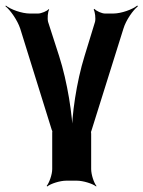

<svg xmlns="http://www.w3.org/2000/svg" viewBox="-49 -445 519 695"><path d="M165 -242 125 -366C122 -378 124 -403 129 -410L127 -412C122 -405 100 -396 89 -396H59C30 -396 -11 -411 -28 -425L-29 -422C-12 -409 14 -372 24 -342L138 24C139 25 141 33 142 33L141 29C140 29 140 37 140 38V167C140 187 129 217 120 228L122 230C134 220 168 209 191 209H229C252 209 287 220 299 230L300 228C291 217 281 187 281 167V41C281 40 281 33 280 33L279 36C280 36 281 29 282 28L398 -342C407 -372 433 -409 450 -422L448 -425C431 -411 390 -396 361 -396H331C320 -396 299 -405 293 -413L290 -410C295 -403 298 -378 295 -366L257 -242C228 -149 210 -26 211 47H215C214 -26 195 -149 165 -242Z"/></svg>

Font: Asimov
Style: EdgeExtreme
Weight: 500
Designer: Google
Version: Version 2.000980: 2014